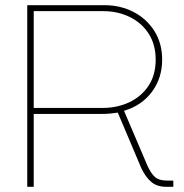

<svg xmlns="http://www.w3.org/2000/svg" viewBox="-20 -720 710 740"><path d="M85 0V-700H383Q444 -700 494.5 -674Q545 -648 575 -600.5Q605 -553 605 -490Q605 -419 565.5 -366Q526 -313 458 -293L548 -82Q562 -51 577.5 -37.5Q593 -24 624 -24H648V0H621Q586 0 564 -18Q542 -36 525 -71L434 -286Q421 -284 406.5 -282.5Q392 -281 377 -281H110V0ZM110 -304H375Q432 -304 478.5 -326Q525 -348 552.5 -389.5Q580 -431 580 -490Q580 -549 552.5 -591Q525 -633 479 -655Q433 -677 379 -677H110Z"/></svg>

Font: MuseoModerno Thin Thin
Style: Regular
Weight: 250
Version: Version 1.003